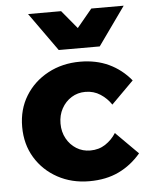

<svg xmlns="http://www.w3.org/2000/svg" viewBox="-54 -807 690 868"><g transform="rotate(-5 290.5 -372.5)"><path d="M450 -191 551 -90Q508 -39 450.5 -11.5Q393 16 317 16Q237 16 173 -19Q109 -54 72 -115Q35 -176 35 -255Q35 -334 72.5 -395Q110 -456 175 -491Q240 -526 321 -526Q394 -526 451.5 -499Q509 -472 551 -421L450 -320Q431 -349 401 -368.5Q371 -388 333 -388Q298 -388 270 -370.5Q242 -353 225.5 -323Q209 -293 209 -255Q209 -217 225.5 -187Q242 -157 270 -139.5Q298 -122 333 -122Q372 -122 401.5 -141.5Q431 -161 450 -191ZM106 -761H256L387 -603H262L393 -761H540L416 -587H230Z"/></g></svg>

Font: Wix Madefor Display ExtraBold
Style: Regular
Weight: 800
Designer: Dalton Maag Ltd
Foundry: Dalton Maag Ltd
Version: Version 3.100